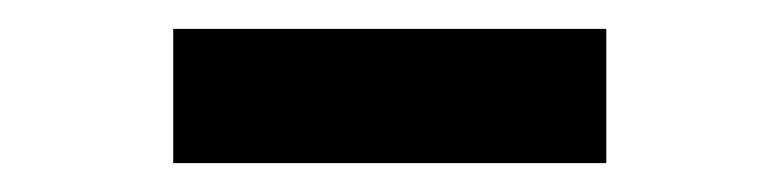

<svg xmlns="http://www.w3.org/2000/svg" viewBox="-20 -693 540 133"><path d="M100 -673H400V-580H100Z"/></svg>

Font: CyStack Display
Style: Bold
Weight: 700
Designer: Weizhong Zhang
Foundry: 本地遙控
Version: Version 1.000;Glyphs 3.1.2 (3151)